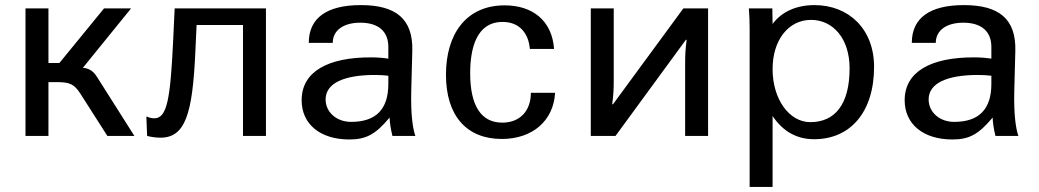

<svg xmlns="http://www.w3.org/2000/svg" viewBox="-20 -533 4074 753"><path d="M202 -211C254 -211 271 -203 295 -166L401 0H507L360 -232C346 -254 330 -265 305 -267L494 -500H388L213 -286H170V-500H80V0H170V-211Z M554 -74 557 0C567 3 589 7 609 7C707 7 735 -87 746 -327L751 -435H933V0H1023V-500H665L659 -372C648 -143 635 -69 585 -69C573 -69 561 -73 556 -76Z M1503 -204C1503 -105 1455 -55 1357 -55C1300 -55 1257 -93 1257 -143C1257 -208 1332 -239 1450 -239C1472 -239 1483 -238 1503 -236ZM1163 -140C1163 -46 1236 14 1350 14C1416 14 1453 -6 1508 -72C1509 -52 1511 -33 1519 0H1609C1600 -24 1590 -81 1593 -182L1597 -334C1600 -459 1533 -513 1395 -513C1261 -513 1191 -462 1191 -365H1285C1285 -414 1327 -444 1393 -444C1464 -444 1503 -410 1503 -349V-303C1484 -306 1458 -308 1438 -308C1264 -309 1163 -251 1163 -140Z M1729 -240C1729 -79 1810 12 1948 12C2069 12 2151 -60 2157 -169H2062C2062 -97 2018 -52 1950 -52C1867 -52 1824 -118 1824 -246C1824 -342 1848 -447 1951 -447C2018 -447 2053 -402 2058 -341H2153C2145 -453 2068 -512 1959 -512C1808 -512 1729 -399 1729 -240Z M2297 0H2394L2670 -377H2673C2668 -339 2667 -318 2667 -280V0H2757V-500H2660L2384 -124H2381C2386 -162 2387 -183 2387 -220V-500H2297Z M3010 -262C3010 -376 3072 -455 3161 -455C3246 -455 3312 -383 3312 -265C3312 -123 3254 -54 3158 -54C3075 -54 3010 -144 3010 -262ZM3010 -78C3051 -17 3105 13 3173 13C3314 13 3408 -92 3408 -271C3408 -419 3309 -513 3174 -513C3105 -513 3046 -488 3010 -439C3010 -460 3009 -491 3009 -500H2917C2919 -474 2920 -447 2920 -421V200H3010Z M3868 -204C3868 -105 3820 -55 3722 -55C3665 -55 3622 -93 3622 -143C3622 -208 3697 -239 3815 -239C3837 -239 3848 -238 3868 -236ZM3528 -140C3528 -46 3601 14 3715 14C3781 14 3818 -6 3873 -72C3874 -52 3876 -33 3884 0H3974C3965 -24 3955 -81 3958 -182L3962 -334C3965 -459 3898 -513 3760 -513C3626 -513 3556 -462 3556 -365H3650C3650 -414 3692 -444 3758 -444C3829 -444 3868 -410 3868 -349V-303C3849 -306 3823 -308 3803 -308C3629 -309 3528 -251 3528 -140Z"/></svg>

Font: Perun
Style: Regular
Weight: 400
Foundry: Copyright (c) Stefan Peev, Context Ltd, 2016
Version: Version 1.089